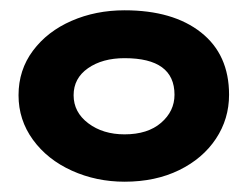

<svg xmlns="http://www.w3.org/2000/svg" viewBox="-20 -830 481 373"><path d="M16 -645Q16 -694 44 -731.5Q72 -769 119 -789.5Q166 -810 222 -810Q316 -810 370.5 -767Q425 -724 425 -646Q425 -599 399.5 -560.5Q374 -522 328 -499.5Q282 -477 222 -477Q167 -477 119.5 -498.5Q72 -520 44 -558.5Q16 -597 16 -645ZM319 -646Q319 -717 222 -717Q179 -717 151 -697.5Q123 -678 123 -645Q123 -612 151.5 -590.5Q180 -569 222 -569Q267 -569 293 -591.5Q319 -614 319 -646Z"/></svg>

Font: BioRhyme Expanded ExtraBold
Style: Regular
Weight: 800
Width: 7
Designer: Aoife Mooney
Foundry: Aoife Mooney Type
Version: Version 1.001